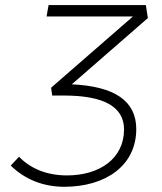

<svg xmlns="http://www.w3.org/2000/svg" viewBox="-20 -713 626 743"><path d="M229 9.8C388.2 9.8 507.3 -71.8 507.3 -213.4C507.3 -321.8 424.8 -378.9 257.8 -386.7L552.2 -643.1L544.4 -693.4H168L160.2 -649.4H494.6L177.7 -373.5L182.1 -343.3H227.1C382.3 -343.3 460 -299.8 460 -211.9C460 -99.6 365.7 -34.2 239.3 -34.2C163.1 -34.2 99.6 -59.1 53.7 -106.4L21.5 -72.3C76.2 -18.6 147.5 9.8 229 9.8Z"/></svg>

Font: Cascadia Code PL ExtraLight
Style: Italic
Weight: 200
Italic angle: -10°
Monospace: yes
Designer: Aaron Bell
Foundry: Saja Typeworks
Version: Version 2404.023